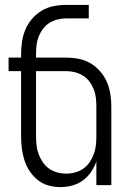

<svg xmlns="http://www.w3.org/2000/svg" viewBox="-20 -755 540 783"><path d="M227 8Q202 8 178 1.5Q154 -5 134.5 -20.5Q115 -36 101 -57Q87 -78 79.5 -102Q72 -126 69 -150.5Q66 -175 66 -200V-465H15V-520H66V-535Q66 -561 70 -586.5Q74 -612 84 -635.5Q94 -659 111.5 -679Q129 -699 151 -712Q173 -725 198.5 -730Q224 -735 250 -735H342V-680H250Q232 -680 214.5 -675.5Q197 -671 181.5 -661.5Q166 -652 155 -637Q144 -622 137.5 -605.5Q131 -589 129 -571Q127 -553 127 -535V-520H250Q276 -520 301.5 -515Q327 -510 349 -497Q371 -484 388.5 -464Q406 -444 416 -420.5Q426 -397 430 -371.5Q434 -346 434 -320V0H373V-97Q365 -74 351.5 -54Q338 -34 318.5 -19.5Q299 -5 275 1.5Q251 8 227 8ZM250 -47Q269 -47 287 -52Q305 -57 320 -67.5Q335 -78 345.5 -93.5Q356 -109 362.5 -126.5Q369 -144 371 -162.5Q373 -181 373 -200V-320Q373 -338 371 -356Q369 -374 362.5 -390.5Q356 -407 345 -422Q334 -437 318.5 -446.5Q303 -456 285.5 -460.5Q268 -465 250 -465H127V-200Q127 -181 129 -162.5Q131 -144 137.5 -126.5Q144 -109 154.5 -93.5Q165 -78 180 -67.5Q195 -57 213 -52Q231 -47 250 -47Z"/></svg>

Font: Iosevka Term Curly Light
Style: Regular
Weight: 300
Designer: Belleve Invis
Foundry: Belleve Invis
Version: Version 32.3.0